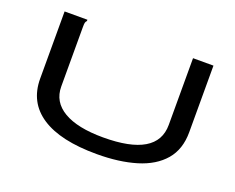

<svg xmlns="http://www.w3.org/2000/svg" viewBox="-104 -801 1208 989"><g transform="rotate(20 500.0 -306.0)"><path d="M502 11Q303 11 199.5 -57Q96 -125 96 -255V-623H221V-616Q215 -610 213.5 -603Q212 -596 212 -579V-254Q212 -170 287.5 -125.5Q363 -81 504 -81Q800 -81 800 -257V-623H912V-258Q912 -164 861 -104.5Q810 -45 717.5 -17Q625 11 502 11Z"/></g></svg>

Font: Inconsolata UltraExpanded SemiBold
Style: Regular
Weight: 600
Width: 9
Monospace: yes
Designer: Raph Levien, Cyreal, Brenton Simpson
Foundry: Raph Levien, Cyreal, Google
Version: Version 3.001; ttfautohint (v1.8.2.53-6de2)